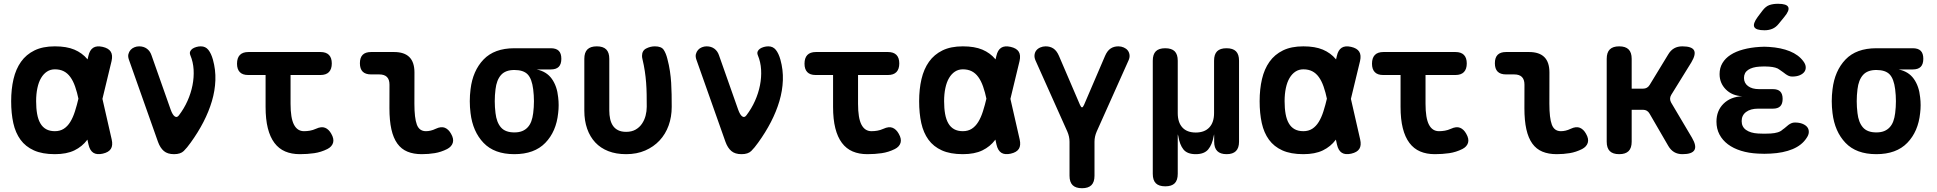

<svg xmlns="http://www.w3.org/2000/svg" viewBox="-20 -805 10240 1015"><path d="M570.5 -67.7Q577.6 -36.3 566.1 -18.1Q554.6 0.2 523.2 7.3Q491.8 14.4 473.4 2.5Q455 -9.3 447.9 -40.7L396 -277.3Q387.7 -317.3 377.1 -347.4Q366.5 -377.6 351.7 -397.9Q337 -418.2 317.1 -428.3Q297.2 -438.5 270 -438.5Q246.7 -438.5 228.4 -426.5Q210.1 -414.5 197.2 -392.7Q184.3 -371 177.7 -339.7Q171 -308.5 171 -270H39Q39 -334 51.4 -387Q63.8 -440 91.1 -478.5Q118.4 -517 162.4 -538.5Q206.4 -560 270 -560Q332.1 -560 373.3 -542.6Q414.4 -525.1 441.5 -492.7Q468.6 -460.2 485.5 -413.8Q502.4 -367.3 515.4 -309.3ZM447.2 -509.3Q454.3 -540.7 472.7 -552.5Q491.1 -564.4 522.5 -557.3Q553.9 -550.2 565.4 -531.9Q576.9 -513.7 569.8 -482.3L515.4 -257Q501.4 -199 484.5 -150Q467.6 -101 441 -65.5Q414.4 -30 373.3 -10Q332.1 10 270 10Q203.6 10 159.2 -10Q114.9 -30 88.3 -66.5Q61.7 -103 50.3 -154.5Q39 -206 39 -270H171Q171 -232.2 176.3 -202.6Q181.6 -173 193.4 -152.8Q205.1 -132.5 224.1 -122Q243 -111.5 270 -111.5Q297.2 -111.5 317.1 -124.2Q337 -136.9 351.4 -160.3Q365.8 -183.6 376.2 -216.3Q386.7 -249 396 -289Z M661.4 -489.8Q655.6 -506.1 658.8 -518.9Q662.1 -531.8 670.2 -541Q678.4 -550.3 690.5 -555.1Q702.7 -560 715.4 -560Q739.7 -560 756.6 -547.5Q773.4 -535 780.8 -513.1L882.2 -225.6Q892.3 -197.3 904 -189.5Q915.7 -181.6 925.8 -195.3Q953.1 -231 971.2 -271.6Q989.3 -312.1 997.6 -354.2Q1005.9 -396.3 1003.5 -436.9Q1001.2 -477.4 986.2 -513.1Q981.8 -524.2 985.3 -532.8Q988.9 -541.4 997.3 -547.3Q1005.8 -553.2 1017.8 -556.6Q1029.8 -560 1041.6 -560Q1066.7 -560 1081.6 -541.2Q1096.4 -522.4 1105.6 -489.8Q1120.6 -436 1118.6 -380.8Q1116.6 -325.7 1100.3 -270.5Q1084 -215.4 1055.6 -160.3Q1027.1 -105.1 988.2 -51.3Q968.6 -23.6 951.5 -6.8Q934.4 10 900 10Q865.9 10 846.3 -6.6Q826.8 -23.1 815.3 -54.8Z M1674.1 -530Q1703.9 -530 1719 -514.7Q1734 -499.4 1734 -469.6Q1734 -439.8 1719 -424.1Q1703.9 -408.5 1674.1 -408.5H1291.5Q1262.4 -408.5 1247.7 -423.8Q1233 -439.1 1233 -468.2Q1233 -498.7 1248 -514.3Q1263.1 -530 1293.6 -530ZM1650.5 -124.3Q1678.9 -137.4 1698.6 -129.5Q1718.3 -121.5 1731.4 -97.6Q1746.9 -70.6 1740.7 -49.9Q1734.4 -29.2 1710.5 -17.1Q1677 -0.4 1640.9 4.8Q1604.9 10 1565 10Q1521.3 10 1487.6 -4.4Q1453.9 -18.8 1430.8 -49.5Q1407.7 -80.2 1395.8 -127.5Q1384 -174.8 1384 -239.9V-530H1516V-256.2Q1516 -180.7 1534 -146.1Q1552 -111.5 1587 -111.5Q1602.8 -111.5 1618.3 -114.2Q1633.8 -116.8 1650.5 -124.3Z M2170.7 -256.2Q2170.7 -180.7 2183.7 -146.1Q2196.7 -111.5 2231.7 -111.5Q2243.8 -111.5 2256.6 -114.5Q2269.4 -117.4 2283.7 -124.3Q2312.1 -137.7 2331.8 -129.6Q2351.5 -121.5 2364.6 -97.6Q2380.1 -70.6 2373.7 -50.1Q2367.3 -29.5 2343.7 -17.1Q2311.7 -1 2278.6 4.5Q2245.6 10 2209.7 10Q2166 10 2133.8 -3.4Q2101.6 -16.7 2080.5 -46Q2059.4 -75.3 2049 -121.6Q2038.7 -167.8 2038.7 -232.9L2039 -357.6Q2039 -384.6 2025.5 -398.1Q2012 -411.6 1985 -411.6H1941.8Q1912 -411.6 1897.3 -426.3Q1882.6 -441 1882.6 -470.8Q1882.6 -500.6 1897.3 -515.3Q1912 -530 1941.8 -530H2063Q2117.3 -530 2144.2 -503.1Q2171 -476.3 2171 -422Z M2816.4 -437.9Q2869.2 -427.4 2897.1 -388.3Q2925 -349.2 2930.7 -291Q2933.3 -270 2933.3 -249Q2933.3 -228 2930.7 -207Q2920.7 -109.5 2862.8 -49.8Q2804.9 10 2699.1 10Q2593.3 10 2536.2 -49.8Q2479.2 -109.5 2467.5 -207Q2463.5 -238.5 2463.5 -270Q2463.5 -301.5 2467.5 -333Q2479.2 -430.8 2536.2 -490.4Q2593.3 -550 2699.1 -550H2891.8Q2920.2 -550 2933.9 -536.3Q2947.5 -522.7 2947.5 -494.3Q2947.5 -465.9 2933.9 -451.9Q2920.2 -437.9 2891.8 -437.9ZM2699.1 -105Q2723.2 -105 2740.3 -111.9Q2757.5 -118.8 2769.7 -132Q2781.9 -145.1 2788.8 -163.9Q2795.7 -182.6 2798.7 -207Q2802.7 -238.5 2802.7 -270Q2802.7 -301.5 2798.7 -333Q2791.7 -388.8 2769.3 -411.9Q2747 -435 2699.1 -435Q2651.9 -435 2628.5 -408.4Q2605.1 -381.8 2599.5 -333Q2595.5 -301.5 2595.5 -270Q2595.5 -238.5 2599.5 -207Q2605.1 -158.2 2628.2 -131.6Q2651.2 -105 2699.1 -105Z M3069 -494Q3069 -527.5 3085.2 -543.7Q3101.5 -560 3135 -560Q3168.5 -560 3184.8 -543.7Q3201 -527.5 3201 -494V-220.5Q3201 -196.8 3205.5 -176.3Q3209.9 -155.8 3220.1 -140.6Q3230.3 -125.3 3247.5 -116.7Q3264.6 -108 3290 -108Q3319.4 -108 3340 -119.8Q3360.7 -131.6 3373.7 -150.9Q3386.8 -170.1 3392.9 -193.6Q3399 -217.1 3399 -240.5Q3399 -275.3 3398.5 -306.5Q3398 -337.6 3395.7 -367.9Q3393.4 -398.2 3388.8 -428.8Q3384.2 -459.5 3376 -494Q3375 -498.4 3374.5 -501.7Q3374 -505.1 3374 -509.5Q3374 -537.3 3395.9 -548.6Q3417.9 -560 3442 -560Q3476.2 -560 3488.4 -541.9Q3500.6 -523.8 3508 -494Q3516.9 -460.5 3521.5 -429.3Q3526.1 -398.2 3528.1 -367.5Q3530 -336.9 3530.5 -305.6Q3531 -274.3 3531 -239.8Q3531 -187 3514.6 -141.4Q3498.1 -95.8 3466.8 -62.3Q3435.4 -28.7 3390.9 -9.4Q3346.4 10 3290 10Q3236.9 10 3195.9 -6Q3154.9 -22 3126.9 -51.9Q3098.9 -81.8 3083.9 -124.6Q3069 -167.3 3069 -219.8Z M3661.4 -489.8Q3655.6 -506.1 3658.8 -518.9Q3662.1 -531.8 3670.2 -541Q3678.4 -550.3 3690.5 -555.1Q3702.7 -560 3715.4 -560Q3739.7 -560 3756.6 -547.5Q3773.4 -535 3780.8 -513.1L3882.2 -225.6Q3892.3 -197.3 3904 -189.5Q3915.7 -181.6 3925.8 -195.3Q3953.1 -231 3971.2 -271.6Q3989.3 -312.1 3997.6 -354.2Q4005.9 -396.3 4003.5 -436.9Q4001.2 -477.4 3986.2 -513.1Q3981.8 -524.2 3985.3 -532.8Q3988.9 -541.4 3997.3 -547.3Q4005.8 -553.2 4017.8 -556.6Q4029.8 -560 4041.6 -560Q4066.7 -560 4081.6 -541.2Q4096.4 -522.4 4105.6 -489.8Q4120.6 -436 4118.6 -380.8Q4116.6 -325.7 4100.3 -270.5Q4084 -215.4 4055.6 -160.3Q4027.1 -105.1 3988.2 -51.3Q3968.6 -23.6 3951.5 -6.8Q3934.4 10 3900 10Q3865.9 10 3846.3 -6.6Q3826.8 -23.1 3815.3 -54.8Z M4674.1 -530Q4703.9 -530 4719 -514.7Q4734 -499.4 4734 -469.6Q4734 -439.8 4719 -424.1Q4703.9 -408.5 4674.1 -408.5H4291.5Q4262.4 -408.5 4247.7 -423.8Q4233 -439.1 4233 -468.2Q4233 -498.7 4248 -514.3Q4263.1 -530 4293.6 -530ZM4650.5 -124.3Q4678.9 -137.4 4698.6 -129.5Q4718.3 -121.5 4731.4 -97.6Q4746.9 -70.6 4740.7 -49.9Q4734.4 -29.2 4710.5 -17.1Q4677 -0.4 4640.9 4.8Q4604.9 10 4565 10Q4521.3 10 4487.6 -4.4Q4453.9 -18.8 4430.8 -49.5Q4407.7 -80.2 4395.8 -127.5Q4384 -174.8 4384 -239.9V-530H4516V-256.2Q4516 -180.7 4534 -146.1Q4552 -111.5 4587 -111.5Q4602.8 -111.5 4618.3 -114.2Q4633.8 -116.8 4650.5 -124.3Z M5370.5 -67.7Q5377.6 -36.3 5366.1 -18.1Q5354.6 0.2 5323.2 7.3Q5291.8 14.4 5273.4 2.5Q5255 -9.3 5247.9 -40.7L5196 -277.3Q5187.7 -317.3 5177.1 -347.4Q5166.5 -377.6 5151.7 -397.9Q5137 -418.2 5117.1 -428.3Q5097.2 -438.5 5070 -438.5Q5046.7 -438.5 5028.4 -426.5Q5010.1 -414.5 4997.2 -392.7Q4984.3 -371 4977.7 -339.7Q4971 -308.5 4971 -270H4839Q4839 -334 4851.4 -387Q4863.8 -440 4891.1 -478.5Q4918.4 -517 4962.4 -538.5Q5006.4 -560 5070 -560Q5132.1 -560 5173.3 -542.6Q5214.4 -525.1 5241.5 -492.7Q5268.6 -460.2 5285.5 -413.8Q5302.4 -367.3 5315.4 -309.3ZM5247.2 -509.3Q5254.3 -540.7 5272.7 -552.5Q5291.1 -564.4 5322.5 -557.3Q5353.9 -550.2 5365.4 -531.9Q5376.9 -513.7 5369.8 -482.3L5315.4 -257Q5301.4 -199 5284.5 -150Q5267.6 -101 5241 -65.5Q5214.4 -30 5173.3 -10Q5132.1 10 5070 10Q5003.6 10 4959.2 -10Q4914.9 -30 4888.3 -66.5Q4861.7 -103 4850.3 -154.5Q4839 -206 4839 -270H4971Q4971 -232.2 4976.3 -202.6Q4981.6 -173 4993.4 -152.8Q5005.1 -132.5 5024.1 -122Q5043 -111.5 5070 -111.5Q5097.2 -111.5 5117.1 -124.2Q5137 -136.9 5151.4 -160.3Q5165.8 -183.6 5176.2 -216.3Q5186.7 -249 5196 -289Z M5700 190Q5666.5 190 5650.2 173.7Q5634 157.5 5634 124V-55.4Q5634 -69.8 5631 -83.2Q5628 -96.6 5622.3 -109.7L5454.1 -485.5Q5447.3 -501.1 5449 -515Q5450.7 -528.9 5458.5 -538.7Q5466.3 -548.5 5479.6 -554.2Q5492.8 -560 5507.8 -560Q5531.7 -560 5549 -548.4Q5566.3 -536.8 5578 -509.9L5689.3 -250.6Q5695 -237.5 5700 -237.5Q5705 -237.5 5710.7 -250.6L5822 -509.9Q5833.7 -536.8 5851 -548.4Q5868.3 -560 5892.2 -560Q5907.2 -560 5920.4 -554.2Q5933.7 -548.5 5941.5 -538.7Q5949.3 -528.9 5951.2 -515Q5953 -501.1 5945.9 -485.5L5777.7 -109.7Q5772 -96.6 5769 -83.2Q5766 -69.8 5766 -55.4V124Q5766 157.5 5749.8 173.7Q5733.5 190 5700 190Z M6140.3 180Q6106.6 180 6090.3 163.9Q6074.1 147.7 6074.1 114V-484Q6074.1 -517.7 6090.2 -533.9Q6106.3 -550 6139.9 -550Q6173.6 -550 6189.9 -533.9Q6206.1 -517.7 6206.1 -484V-207Q6206.1 -158 6230.5 -131.2Q6255 -104.4 6301.3 -104.4Q6347.7 -104.4 6372.9 -131.2Q6398.1 -158 6398.1 -207V-484Q6398.1 -517.7 6414.2 -533.9Q6430.3 -550 6463.9 -550Q6497.6 -550 6513.9 -533.9Q6530.1 -517.7 6530.1 -484V-55.7Q6530.1 -22.9 6513.7 -6.4Q6497.3 10 6464.4 10Q6431.5 10 6415.1 -6.4Q6398.7 -22.9 6398.7 -55.7V-85Q6398.7 -95 6398.3 -95Q6398 -95 6396 -85Q6388 -40 6367 -15Q6346 10 6301.1 10Q6256.3 10 6236.2 -15Q6216.2 -40 6209.2 -85Q6206.8 -95 6206.5 -95Q6206.1 -95 6206.1 -85V114Q6206.1 147.7 6190 163.9Q6173.9 180 6140.3 180Z M7170.5 -67.7Q7177.6 -36.3 7166.1 -18.1Q7154.6 0.2 7123.2 7.3Q7091.8 14.4 7073.4 2.5Q7055 -9.3 7047.9 -40.7L6996 -277.3Q6987.7 -317.3 6977.1 -347.4Q6966.5 -377.6 6951.7 -397.9Q6937 -418.2 6917.1 -428.3Q6897.2 -438.5 6870 -438.5Q6846.7 -438.5 6828.4 -426.5Q6810.1 -414.5 6797.2 -392.7Q6784.3 -371 6777.7 -339.7Q6771 -308.5 6771 -270H6639Q6639 -334 6651.4 -387Q6663.8 -440 6691.1 -478.5Q6718.4 -517 6762.4 -538.5Q6806.4 -560 6870 -560Q6932.1 -560 6973.3 -542.6Q7014.4 -525.1 7041.5 -492.7Q7068.6 -460.2 7085.5 -413.8Q7102.4 -367.3 7115.4 -309.3ZM7047.2 -509.3Q7054.3 -540.7 7072.7 -552.5Q7091.1 -564.4 7122.5 -557.3Q7153.9 -550.2 7165.4 -531.9Q7176.9 -513.7 7169.8 -482.3L7115.4 -257Q7101.4 -199 7084.5 -150Q7067.6 -101 7041 -65.5Q7014.4 -30 6973.3 -10Q6932.1 10 6870 10Q6803.6 10 6759.2 -10Q6714.9 -30 6688.3 -66.5Q6661.7 -103 6650.3 -154.5Q6639 -206 6639 -270H6771Q6771 -232.2 6776.3 -202.6Q6781.6 -173 6793.4 -152.8Q6805.1 -132.5 6824.1 -122Q6843 -111.5 6870 -111.5Q6897.2 -111.5 6917.1 -124.2Q6937 -136.9 6951.4 -160.3Q6965.8 -183.6 6976.2 -216.3Q6986.7 -249 6996 -289Z M7674.1 -530Q7703.9 -530 7719 -514.7Q7734 -499.4 7734 -469.6Q7734 -439.8 7719 -424.1Q7703.9 -408.5 7674.1 -408.5H7291.5Q7262.4 -408.5 7247.7 -423.8Q7233 -439.1 7233 -468.2Q7233 -498.7 7248 -514.3Q7263.1 -530 7293.6 -530ZM7650.5 -124.3Q7678.9 -137.4 7698.6 -129.5Q7718.3 -121.5 7731.4 -97.6Q7746.9 -70.6 7740.7 -49.9Q7734.4 -29.2 7710.5 -17.1Q7677 -0.4 7640.9 4.8Q7604.9 10 7565 10Q7521.3 10 7487.6 -4.4Q7453.9 -18.8 7430.8 -49.5Q7407.7 -80.2 7395.8 -127.5Q7384 -174.8 7384 -239.9V-530H7516V-256.2Q7516 -180.7 7534 -146.1Q7552 -111.5 7587 -111.5Q7602.8 -111.5 7618.3 -114.2Q7633.8 -116.8 7650.5 -124.3Z M8170.7 -256.2Q8170.7 -180.7 8183.7 -146.1Q8196.7 -111.5 8231.7 -111.5Q8243.8 -111.5 8256.6 -114.5Q8269.4 -117.4 8283.7 -124.3Q8312.1 -137.7 8331.8 -129.6Q8351.5 -121.5 8364.6 -97.6Q8380.1 -70.6 8373.7 -50.1Q8367.3 -29.5 8343.7 -17.1Q8311.7 -1 8278.6 4.5Q8245.6 10 8209.7 10Q8166 10 8133.8 -3.4Q8101.6 -16.7 8080.5 -46Q8059.4 -75.3 8049 -121.6Q8038.7 -167.8 8038.7 -232.9L8039 -357.6Q8039 -384.6 8025.5 -398.1Q8012 -411.6 7985 -411.6H7941.8Q7912 -411.6 7897.3 -426.3Q7882.6 -441 7882.6 -470.8Q7882.6 -500.6 7897.3 -515.3Q7912 -530 7941.8 -530H8063Q8117.3 -530 8144.2 -503.1Q8171 -476.3 8171 -422Z M8539.8 10Q8506.3 10 8490 -6.3Q8473.8 -22.5 8473.8 -56V-494Q8473.8 -527.5 8490 -543.7Q8506.3 -560 8539.8 -560Q8573.3 -560 8589.6 -543.7Q8605.8 -527.5 8605.8 -494V-336.3H8665.6Q8677.7 -336.3 8686.4 -341.4Q8695.1 -346.4 8701.1 -356.5L8799 -517.3Q8811.8 -539 8830.2 -549.5Q8848.6 -560 8873.3 -560Q8923.7 -560 8935.3 -539.1Q8946.8 -518.3 8921.2 -475.3L8814.8 -303.3Q8808.8 -293.2 8808.8 -282.9Q8808.8 -272.7 8814.5 -262.6L8924.5 -77Q8950.1 -33.3 8937.4 -11.7Q8924.7 10 8874.3 10Q8848.9 10 8830.5 -0.9Q8812.1 -11.7 8799.3 -33.7L8700.4 -204.2Q8694.7 -214.3 8686 -219.5Q8677.3 -224.7 8665.2 -224.7H8605.8V-56Q8605.8 -22.5 8589.6 -6.3Q8573.3 10 8539.8 10Z M9513.1 -481.4Q9525 -465.9 9525.9 -451.1Q9526.8 -436.2 9518.7 -425.2Q9510.6 -414.2 9494.2 -407.2Q9477.8 -400.3 9454.1 -400.3Q9444.2 -400.3 9436 -403.9Q9427.9 -407.5 9420.6 -412.6Q9413.3 -417.7 9405.5 -423.9Q9397.7 -430.1 9388.2 -436Q9379.3 -443.6 9365 -447.5Q9350.8 -451.5 9332.1 -452.8Q9319.4 -453.8 9306.9 -453.8Q9294.3 -453.8 9281.6 -452.8Q9243.7 -450.5 9221.6 -435.7Q9199.5 -420.9 9199.5 -392.9Q9199.5 -366 9220.9 -349.9Q9242.3 -333.8 9279.1 -333.8H9352.2Q9378.5 -333.8 9391.1 -321.2Q9403.8 -308.5 9403.8 -282.2Q9403.8 -255.9 9391.1 -243.2Q9378.5 -230.6 9352.2 -230.6H9274Q9233.9 -230.6 9210.6 -213Q9187.2 -195.5 9187.2 -165Q9187.2 -134.4 9210.6 -118Q9233.9 -101.5 9274 -99.2Q9290.5 -98.2 9307.1 -98.2Q9323.8 -98.2 9340.3 -99.2Q9362.2 -100.5 9378.2 -105.5Q9394.3 -110.5 9404.6 -120.6Q9413.5 -126.5 9420.6 -133Q9427.8 -139.6 9434.9 -144.9Q9442.1 -150.1 9450.2 -153.7Q9458.4 -157.3 9468.6 -157.3Q9492.3 -157.3 9509.2 -150.4Q9526.1 -143.4 9534.4 -132.4Q9542.6 -121.4 9542.2 -106.5Q9541.8 -91.7 9530.2 -75.2Q9505.6 -37.2 9456.6 -16.7Q9407.5 3.7 9340.3 7Q9323.8 8 9307.1 8Q9290.5 8 9274 7Q9224.6 4.7 9184.1 -7.9Q9143.7 -20.4 9114.7 -42.1Q9085.8 -63.8 9069.9 -94Q9054 -124.2 9054 -161.9Q9054 -219.8 9091.2 -256.6Q9128.4 -293.4 9190.5 -296.3Q9136.7 -298.9 9103.6 -332.2Q9070.5 -365.6 9070.5 -413.3Q9070.5 -446.2 9085.7 -471.7Q9101 -497.2 9128.6 -515Q9156.2 -532.9 9195.3 -543.4Q9234.5 -554 9281.6 -557Q9294.3 -558 9306.9 -558Q9319.4 -558 9332.1 -557Q9395.4 -553 9441.8 -534.1Q9488.2 -515.2 9513.1 -481.4ZM9383 -679.1Q9368.1 -660.5 9349.5 -652.8Q9330.9 -645 9307.9 -645Q9262.6 -645 9254 -662.3Q9245.4 -679.5 9272.4 -716L9297.3 -748.9Q9314.3 -771.3 9333.6 -778.1Q9352.9 -785 9379.7 -785Q9425.6 -785 9433.5 -767.4Q9441.4 -749.9 9412.7 -715.5Z M10016.4 -437.9Q10069.2 -427.4 10097.1 -388.3Q10125 -349.2 10130.7 -291Q10133.3 -270 10133.3 -249Q10133.3 -228 10130.7 -207Q10120.7 -109.5 10062.8 -49.8Q10004.9 10 9899.1 10Q9793.3 10 9736.2 -49.8Q9679.2 -109.5 9667.5 -207Q9663.5 -238.5 9663.5 -270Q9663.5 -301.5 9667.5 -333Q9679.2 -430.8 9736.2 -490.4Q9793.3 -550 9899.1 -550H10091.8Q10120.2 -550 10133.9 -536.3Q10147.5 -522.7 10147.5 -494.3Q10147.5 -465.9 10133.9 -451.9Q10120.2 -437.9 10091.8 -437.9ZM9899.1 -105Q9923.2 -105 9940.3 -111.9Q9957.5 -118.8 9969.7 -132Q9981.9 -145.1 9988.8 -163.9Q9995.7 -182.6 9998.7 -207Q10002.7 -238.5 10002.7 -270Q10002.7 -301.5 9998.7 -333Q9991.7 -388.8 9969.3 -411.9Q9947 -435 9899.1 -435Q9851.9 -435 9828.5 -408.4Q9805.1 -381.8 9799.5 -333Q9795.5 -301.5 9795.5 -270Q9795.5 -238.5 9799.5 -207Q9805.1 -158.2 9828.2 -131.6Q9851.2 -105 9899.1 -105Z"/></svg>

Font: Maple Mono
Style: Regular
Weight: 400
Monospace: yes
Designer: subframe7536
Version: Version 7.300